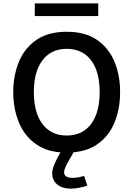

<svg xmlns="http://www.w3.org/2000/svg" viewBox="-20 -888 780 1124"><path d="M472.2 141.6C447.8 149.4 425.8 153.3 405.8 153.3C372.1 153.3 355 142.1 355 120.1C355 108.4 362.8 88.4 378.4 60.5L410.6 3.4C464.8 -1.5 510.7 -16.6 548.3 -42.5C594.2 -74.2 628.4 -117.2 650.4 -170.9C672.4 -224.6 683.1 -283.7 683.1 -348.6C683.1 -413.6 672.4 -473.1 650.4 -526.4C628.4 -579.6 594.2 -622.6 548.3 -654.3C502 -686 442.9 -702.1 370.6 -702.1C298.3 -702.1 239.3 -686 192.9 -654.3C146.5 -622.6 112.8 -579.6 90.8 -526.4C68.8 -473.1 57.6 -413.6 57.6 -348.6C57.6 -283.7 68.8 -224.6 90.8 -170.9C112.8 -117.2 147 -74.2 193.4 -42.5C231.4 -16.1 278.3 -0.5 334 3.9L319.8 29.8C296.4 73.2 285.6 101.1 285.6 127C285.6 181.2 328.1 216.3 394 216.3C424.8 216.3 456.5 210 491.2 198.7ZM370.6 -602.1C431.6 -602.1 479.5 -579.6 513.2 -535.2C546.9 -490.7 563.5 -428.2 563.5 -348.6C563.5 -269 546.9 -207 513.2 -162.1C479.5 -117.2 432.1 -94.7 370.6 -94.7C309.1 -94.7 261.7 -117.2 228.5 -162.1C194.8 -207 178.2 -269 178.2 -348.6C178.2 -428.2 194.8 -490.2 228.5 -535.2C262.2 -579.6 309.6 -602.1 370.6 -602.1ZM183.6 -868.2V-793.9H555.2V-868.2Z"/></svg>

Font: Estedad SemiBold
Style: Regular
Weight: 600
Designer: Amin Abedi
Version: Version 7.3